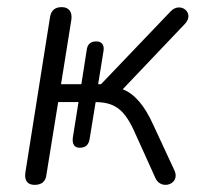

<svg xmlns="http://www.w3.org/2000/svg" viewBox="-20 -512 566 538"><path d="M77 6C96 6 108 -3 110 -22L143 -226H200L184 -126C182 -109 188 -98 203 -98C219 -98 228 -105 231 -122L248 -226C299 -225 326 -208 354 -149L416 -12C432 22 486 4 469 -34L410 -161C384 -219 356 -249 324 -262L499 -446C526 -476 486 -508 459 -481L263 -276H255L270 -369C273 -386 265 -396 250 -396C235 -396 225 -389 223 -372L208 -276H151L180 -457C183 -479 173 -492 153 -492C134 -492 123 -483 120 -463L51 -28C48 -6 57 6 77 6Z"/></svg>

Font: SN Pro Light
Style: Italic
Weight: 300
Italic angle: -8.99998°
Designer: Tobias Whetton
Foundry: Supernotes
Version: Version 1.001;Glyphs 3.2 (3249)